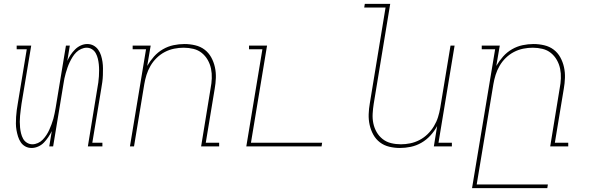

<svg xmlns="http://www.w3.org/2000/svg" viewBox="-20 -755 3040 990"><path d="M143 8Q125 8 110.5 0Q96 -8 87 -21.5Q78 -35 73 -51Q68 -67 65 -84Q62 -101 62 -118Q62 -135 63 -152.5Q64 -170 66.5 -188Q69 -206 72 -223L118 -501H66V-520H141L91 -220Q89 -205 87 -189.5Q85 -174 83.5 -158.5Q82 -143 82 -127.5Q82 -112 83.5 -97Q85 -82 88.5 -67.5Q92 -53 99 -40Q106 -27 119 -19Q132 -11 147 -11Q161 -11 175.5 -17.5Q190 -24 200.5 -35Q211 -46 219.5 -59Q228 -72 234 -85.5Q240 -99 245.5 -113.5Q251 -128 255 -142Q259 -156 261.5 -170Q264 -184 267 -199L320 -520H340L327 -441Q334 -457 344 -472Q354 -487 367 -500Q380 -513 396.5 -520.5Q413 -528 430 -528Q448 -528 462.5 -520Q477 -512 486.5 -498.5Q496 -485 501 -469Q506 -453 508.5 -436Q511 -419 511 -402Q511 -385 510.5 -367.5Q510 -350 507.5 -332Q505 -314 502 -297L456 -19H508V0H433L482 -300Q485 -315 487 -330.5Q489 -346 490 -361.5Q491 -377 491 -392.5Q491 -408 489.5 -423Q488 -438 484.5 -452.5Q481 -467 474 -480Q467 -493 454.5 -501Q442 -509 427 -509Q413 -509 398.5 -502.5Q384 -496 373 -485Q362 -474 354 -461Q346 -448 339.5 -434.5Q333 -421 328 -406.5Q323 -392 319 -378Q315 -364 312 -350Q309 -336 307 -321L254 0H234L247 -79Q239 -63 229 -48Q219 -33 206.5 -20Q194 -7 177 0.5Q160 8 143 8Z M650 0 733 -501H664V-520H757L739 -415Q754 -441 774 -463.5Q794 -486 820 -501Q846 -516 874.5 -522Q903 -528 931 -528Q959 -528 986.5 -521.5Q1014 -515 1035 -499Q1056 -483 1069 -459.5Q1082 -436 1088 -409Q1094 -382 1093 -353.5Q1092 -325 1087 -297L1041 -19H1110V0H1017L1066 -300Q1071 -325 1072 -351Q1073 -377 1068 -401Q1063 -425 1051 -446Q1039 -467 1020.5 -482Q1002 -497 977.5 -503Q953 -509 927 -509Q903 -509 878 -504Q853 -499 830 -487Q807 -475 788 -456.5Q769 -438 756 -415.5Q743 -393 735.5 -369Q728 -345 724 -321L671 0Z M1250 0 1333 -501H1264V-520H1357L1274 -19H1641L1638 0Z M2042 8Q2014 8 1987 1.5Q1960 -5 1939 -21Q1918 -37 1905 -60.5Q1892 -84 1886 -111Q1880 -138 1881 -166.5Q1882 -195 1887 -223L1968 -716H1858L1861 -735H1992L1907 -220Q1903 -195 1901.5 -169Q1900 -143 1905 -119Q1910 -95 1922 -74Q1934 -53 1953 -38Q1972 -23 1996.5 -17Q2021 -11 2047 -11Q2071 -11 2095.5 -16Q2120 -21 2143 -33Q2166 -45 2185 -63.5Q2204 -82 2217.5 -104.5Q2231 -127 2238.5 -151Q2246 -175 2250 -199L2303 -520H2324L2241 -19H2310V0H2217L2234 -105Q2220 -79 2199.5 -56.5Q2179 -34 2153 -19Q2127 -4 2098.5 2Q2070 8 2042 8Z M2414 215 2533 -501H2464V-520H2557L2539 -415Q2554 -441 2574 -463.5Q2594 -486 2620 -501Q2646 -516 2674.5 -522Q2703 -528 2731 -528Q2759 -528 2786.5 -521.5Q2814 -515 2835 -499Q2856 -483 2869 -459.5Q2882 -436 2888 -409Q2894 -382 2893 -353.5Q2892 -325 2887 -297L2841 -19H2910V0H2817L2866 -300Q2871 -325 2872 -351Q2873 -377 2868 -401Q2863 -425 2851 -446Q2839 -467 2820.5 -482Q2802 -497 2777.5 -503Q2753 -509 2727 -509Q2703 -509 2678 -504Q2653 -499 2630 -487Q2607 -475 2588 -456.5Q2569 -438 2556 -415.5Q2543 -393 2535.5 -369Q2528 -345 2524 -321L2438 196H2805L2802 215Z"/></svg>

Font: Iosevka HT Thin Extended
Style: Italic
Weight: 100
Width: 7
Italic angle: -9°
Monospace: yes
Designer: Belleve Invis
Foundry: Belleve Invis
Version: Version 32.3.0; ttfautohint (v1.8.4)